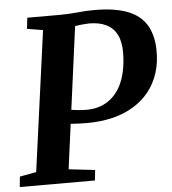

<svg xmlns="http://www.w3.org/2000/svg" viewBox="-59 -800 761 849"><g transform="rotate(-5 321.5 -375.5)"><path d="M-5.5 0 -1 -46 72.5 -59.5 157.5 -682.5 87 -694 93 -743H234.5Q277.5 -743 315.2 -747Q353 -751 391 -751Q481.5 -751 538 -729Q594.5 -707 621 -663.2Q647.5 -619.5 649.5 -555Q651 -498 636 -450.8Q621 -403.5 592 -367.2Q563 -331 521.5 -306Q480 -281 428 -268.5Q376 -256 315 -256Q301 -256 280.8 -256.8Q260.5 -257.5 242.5 -258.8Q224.5 -260 217 -260.5L215.5 -326Q227.5 -323.5 244.5 -321Q261.5 -318.5 281 -316.5Q300.5 -314.5 319 -314.5Q354 -314.5 382.5 -325.2Q411 -336 433.2 -356.2Q455.5 -376.5 470.5 -405.5Q485.5 -434.5 493.2 -471Q501 -507.5 501.5 -551Q502 -600.5 485.8 -632.2Q469.5 -664 438.2 -679Q407 -694 362.5 -694Q348 -693.5 330.2 -691.8Q312.5 -690 293 -686.2Q273.5 -682.5 253.5 -675.5L305.5 -727L216.5 -59.5L333 -46L328 0Z"/></g></svg>

Font: Merriweather 20pt
Style: Bold Italic
Weight: 700
Italic angle: -7.8°
Version: Version 2.101